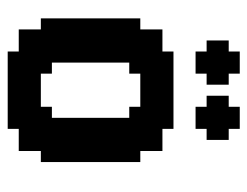

<svg xmlns="http://www.w3.org/2000/svg" viewBox="-94 -564 658 511"><g transform="rotate(90 235.5 -309.0)"><path d="M264.7 -529.4H235.3V-588.2H264.7V-617.6H323.5V-588.2H352.9V-529.4H323.5V-500H264.7ZM117.6 -529.4H88.2V-588.2H117.6V-617.6H176.5V-588.2H205.9V-529.4H176.5V-500H117.6ZM29.4 -352.9H58.8V-411.8H117.6V-441.2H323.5V-411.8H382.4V-352.9H411.8V-88.2H382.4V-29.4H323.5V0H117.6V-29.4H58.8V-88.2H29.4ZM147.1 -117.6H176.5V-88.2H264.7V-117.6H294.1V-323.5H264.7V-352.9H176.5V-323.5H147.1Z"/></g></svg>

Font: Jersey 20
Style: Regular
Weight: 400
Designer: Sarah Cadigan-Fried
Version: Version 1.000; ttfautohint (v1.8.4.7-5d5b)